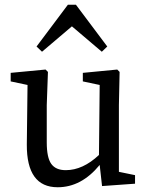

<svg xmlns="http://www.w3.org/2000/svg" viewBox="-20 -774 623 809"><path d="M283 -663 157 -556 134 -578 266 -754H300L432 -578L409 -556ZM481 -50 549 -36V0L410 10L400 -79Q323 15 223 15Q92 15 93 -165L96 -416L25 -431V-467L172 -481L182 -471L177 -331V-174Q177 -110 196 -83.5Q215 -57 257 -57Q329 -57 397 -121L400 -416L329 -431V-467L474 -481L484 -471L481 -331Z"/></svg>

Font: TypoPRO Source Serif Pro
Style: Regular
Weight: 400
Designer: Frank Grießhammer
Foundry: Adobe Systems Incorporated
Version: Version 1.017;PS 1.0;hotconv 1.0.79;makeotf.lib2.5.61930